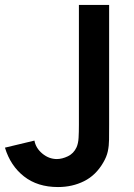

<svg xmlns="http://www.w3.org/2000/svg" viewBox="-20 -740 540 775"><path d="M214 15Q131.5 15 76.8 -28Q22 -71 0 -144L119 -172.5Q124.5 -142 151 -120Q177.5 -98 209.5 -98Q230.5 -98 254 -109.2Q277.5 -120.5 289 -145.5Q296 -161.5 297.2 -183.8Q298.5 -206 298.5 -235.5V-720H420.5V-235.5Q420.5 -202 420.2 -176.8Q420 -151.5 415.2 -129.2Q410.5 -107 396.5 -83.5Q367 -32.5 319.5 -8.8Q272 15 214 15Z"/></svg>

Font: Manrope ExtraLight
Style: Bold
Weight: 700
Version: Version 4.504